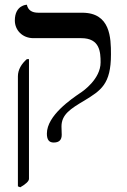

<svg xmlns="http://www.w3.org/2000/svg" viewBox="-20 -575 537 815"><path d="M241 -38C241 -89 279 -113 338 -148C408 -191 451 -217 451 -344C451 -414 449 -521 329 -521H143C115 -521 99 -532 94 -555C94 -555 43 -554 43 -488C43 -447 75 -413 122 -413H325C404 -413 407 -354 407 -310C407 -240 333 -188 320 -180C285 -156 179 -85 179 -8C179 18 188 30 208 30C231 30 242 19 242 -3C242 -17 241 -31 241 -38ZM66 220C88 207 103 195 103 184V-324H94C71 -304 56 -279 56 -251V216Z"/></svg>

Font: Libertinus Sans
Style: Regular
Weight: 400
Designer: Philipp H. Poll, Khaled Hosny
Foundry: Caleb Maclennan
Version: Version 7.050;RELEASE